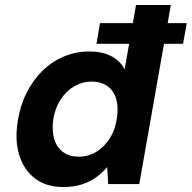

<svg xmlns="http://www.w3.org/2000/svg" viewBox="-20 -740 771 772"><path d="M368 -564 382 -647H731L716 -564ZM234 12Q167 12 122 -21.5Q77 -55 58 -114.5Q39 -174 51 -250Q60 -312 85.5 -364Q111 -416 149.5 -454Q188 -492 236.5 -512.5Q285 -533 340 -533Q391 -533 427 -514.5Q463 -496 481 -461L527 -720H667L540 0H415L411 -68Q393 -47 368.5 -28.5Q344 -10 310.5 1Q277 12 234 12ZM296 -110Q335 -110 367 -129.5Q399 -149 421.5 -184Q444 -219 450 -265Q457 -310 447 -343Q437 -376 411.5 -394Q386 -412 348 -412Q311 -412 278.5 -393Q246 -374 223.5 -339.5Q201 -305 194 -258Q188 -213 198.5 -179.5Q209 -146 234.5 -128Q260 -110 296 -110Z"/></svg>

Font: DM Sans 10pt ExtraBold
Style: Italic
Weight: 800
Italic angle: -10°
Version: Version 4.004;gftools[0.9.30]